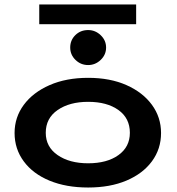

<svg xmlns="http://www.w3.org/2000/svg" viewBox="-20 -826 790 856"><path d="M373 10Q275 10 201 -20.5Q127 -51 86 -106.5Q45 -162 45 -233Q45 -303 86 -358.5Q127 -414 201 -446.5Q275 -479 373 -479Q471 -479 544 -446.5Q617 -414 657.5 -358.5Q698 -303 698 -233Q698 -162 657.5 -107Q617 -52 544 -21Q471 10 373 10ZM373 -98Q457 -98 508 -134.5Q559 -171 559 -234Q559 -299 508 -335.5Q457 -372 373 -372Q290 -372 237 -335.5Q184 -299 184 -234Q184 -171 237 -134.5Q290 -98 373 -98ZM373 -536Q340 -536 316.5 -559Q293 -582 293 -614Q293 -647 316 -669.5Q339 -692 373 -692Q405 -692 429 -669Q453 -646 453 -614Q453 -582 429 -559Q405 -536 373 -536ZM155 -718V-806H587V-718Z"/></svg>

Font: Inconsolata ExtraExpanded ExtraBold
Style: Regular
Weight: 800
Width: 8
Monospace: yes
Designer: Raph Levien, Cyreal, Brenton Simpson
Foundry: Raph Levien, Cyreal, Google
Version: Version 3.001; ttfautohint (v1.8.2.53-6de2)